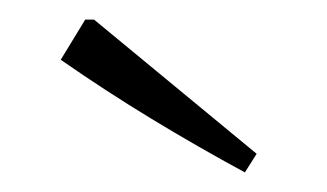

<svg xmlns="http://www.w3.org/2000/svg" viewBox="-20 -741 334 196"><path d="M230 -565Q182 -591 135 -619.5Q88 -648 42 -680L67 -721H76L242 -584Z"/></svg>

Font: Piazzolla Thin ExtraLight
Style: Regular
Weight: 250
Version: Version 2.005